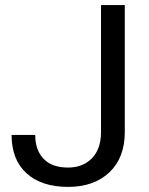

<svg xmlns="http://www.w3.org/2000/svg" viewBox="-20 -731 592 761"><path d="M380.4 -710.9V-206.1C379.9 -162.1 368.2 -127.9 344.2 -103.5C320.3 -79.1 288.6 -66.9 250 -66.9C207.5 -66.9 175.3 -78.1 153.3 -101.1C130.9 -124 119.6 -155.8 119.6 -196.3H25.9C25.9 -131.3 45.4 -80.6 85 -44.4C124.5 -8.3 179.2 9.8 250 9.8C317.9 9.8 372.6 -9.3 413.6 -47.9C454.1 -86.4 474.6 -139.6 474.6 -207.5V-710.9Z"/></svg>

Font: Vazir
Style: Regular
Weight: 400
Designer: Saber Rastikerdar
Foundry: Saber Rastikerdar
Version: Version 27.002;January 24, 2021;FontCreator 13.0.0.2683 64-b